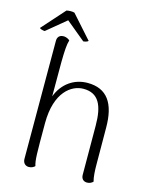

<svg xmlns="http://www.w3.org/2000/svg" viewBox="-143 -956 831 1049"><g transform="rotate(15 272.5 -431.0)"><path d="M233 -730C240 -730 257 -734 261 -740L146 -869C134 -873 113 -872 101 -869L-14 -740C-12 -734 7 -730 15 -730L124 -820ZM477 -103 476 -306C476 -444 426 -517 316 -517C240 -517 176 -473 147 -396V-591C148 -656 150 -690 158 -715C152 -721 138 -730 120 -729C101 -728 88 -717 88 -694L89 -27C89 -4 103 10 123 10C140 10 151 2 157 -4C147 -36 147 -71 147 -244C147 -421 235 -480 302 -480C387 -480 418 -419 418 -301L419 -25C419 -3 432 10 452 10C468 10 479 3 486 -4C479 -28 477 -66 477 -103Z"/></g></svg>

Font: Arima Koshi Light
Style: Regular
Weight: 300
Designer: Joana Correia and Natanael Gama
Foundry: NDISCOVER
Version: Version 1.019;PS 001.019;hotconv 1.0.88;makeotf.lib2.5.64775